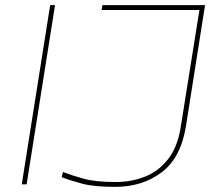

<svg xmlns="http://www.w3.org/2000/svg" viewBox="-20 -720 848 750"><path d="M65 0 176 -700H195L84 0ZM221 -28 226 -48Q260 -35 306.5 -22Q353 -9 432 -9Q494 -9 547.5 -30.5Q601 -52 637.5 -99.5Q674 -147 686 -224L759 -681H377L380 -700H781L706 -225Q686 -103 611 -46.5Q536 10 429 10Q348 10 301 -2.5Q254 -15 221 -28Z"/></svg>

Font: Georama Extended Thin
Style: Italic
Weight: 100
Width: 7
Italic angle: -9°
Designer: Jean-Baptiste Levee
Foundry: Production Type
Version: Version 1.000